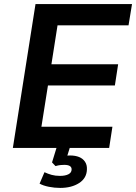

<svg xmlns="http://www.w3.org/2000/svg" viewBox="-20 -725 667 941"><path d="M43 0 154 -705H627L610 -601H262L232 -410H559L543 -306H215L183 -104H531L515 0ZM275 196Q247 196 219.5 190.5Q192 185 174 175L198 119Q215 127 233 132Q251 137 274 137Q300 137 315.5 129Q331 121 331 105Q331 94 322 88.5Q313 83 295 83Q286 83 276 84Q266 85 252 89L235 71L263 -20H328L304 57L274 45Q286 41 299 39Q312 37 323 37Q349 37 367.5 44.5Q386 52 396.5 67.5Q407 83 406 105Q405 148 368 172Q331 196 275 196Z"/></svg>

Font: Nunito Sans 11pt
Style: Bold Italic
Weight: 700
Italic angle: -9°
Version: Version 3.101;gftools[0.9.27]